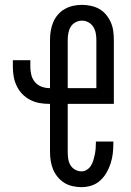

<svg xmlns="http://www.w3.org/2000/svg" viewBox="-20 -763 540 791"><path d="M316 8Q298 8 279.5 4Q261 0 245.5 -9.5Q230 -19 218 -33.5Q206 -48 199 -64.5Q192 -81 189 -99.5Q186 -118 186 -137V-335H183Q163 -335 143 -338.5Q123 -342 104.5 -351.5Q86 -361 72 -375.5Q58 -390 49 -408.5Q40 -427 36.5 -447Q33 -467 33 -487V-515H105V-487Q105 -471 109 -454.5Q113 -438 124 -425Q135 -412 151 -406Q167 -400 183 -400H186V-599Q186 -617 189 -635.5Q192 -654 199 -671Q206 -688 218.5 -702.5Q231 -717 247 -726Q263 -735 281 -739Q299 -743 318 -743Q336 -743 354.5 -739Q373 -735 389 -726Q405 -717 417 -702.5Q429 -688 436.5 -671Q444 -654 446.5 -635.5Q449 -617 449 -599V-335H259V-137Q259 -123 261 -109Q263 -95 270 -83Q277 -71 289.5 -64Q302 -57 316 -57Q328 -57 338.5 -64Q349 -71 355 -81Q361 -91 364.5 -102.5Q368 -114 370.5 -126Q373 -138 374 -150Q375 -162 375 -174V-180H447V-171Q447 -150 444.5 -129.5Q442 -109 435.5 -89Q429 -69 418.5 -51Q408 -33 392.5 -19Q377 -5 357 1.5Q337 8 316 8ZM377 -400V-599Q377 -612 374.5 -626Q372 -640 364.5 -652Q357 -664 344.5 -671Q332 -678 318 -678Q304 -678 291 -671Q278 -664 271 -652Q264 -640 261.5 -626Q259 -612 259 -599V-400Z"/></svg>

Font: Iosevka srxl
Style: Regular
Weight: 400
Monospace: yes
Designer: Belleve Invis
Foundry: Belleve Invis
Version: Version 33.0.1; ttfautohint (v1.8.3)